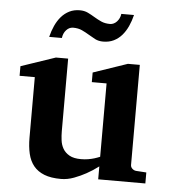

<svg xmlns="http://www.w3.org/2000/svg" viewBox="-52 -756 724 816"><g transform="rotate(5 310.0 -348.5)"><path d="M396 0V-55.2Q371.1 -36.1 344.2 -21.5Q321.3 -8.8 293.5 1.7Q265.6 12.2 237.8 12.2Q195.3 12.2 166.7 1Q138.2 -10.3 121.1 -31.2Q104 -52.2 96.9 -82.5Q89.8 -112.8 89.8 -150.9V-409.2H24.9V-450.2L171.9 -500H224.1V-189.9Q224.1 -171.4 226.6 -151.9Q229 -132.3 238.3 -116.2Q247.6 -100.1 265.9 -89.6Q284.2 -79.1 315.9 -79.1Q331.5 -79.1 345.9 -81.5Q360.4 -84 371.6 -87.4Q384.3 -91.3 396 -96.2V-409.2H333V-450.2L479 -500H529.8V-73.2Q529.8 -64 536.9 -57.4Q543.9 -50.8 553.2 -49.8L597.2 -46.9V0ZM486.8 -709Q480.5 -683.1 470.2 -660.6Q460 -638.2 445.3 -621.3Q430.7 -604.5 410.9 -594.7Q391.1 -585 365.7 -585Q346.2 -585 331.5 -592.5Q316.9 -600.1 302.5 -608.9Q288.1 -617.7 272 -625.2Q255.9 -632.8 233.9 -632.8Q217.3 -632.8 204.8 -619.1Q192.4 -605.5 189.9 -585H135.7Q142.1 -610.8 152.3 -633.3Q162.6 -655.8 177.2 -672.6Q191.9 -689.5 211.4 -699.2Q231 -709 255.9 -709Q275.4 -709 290.5 -701.7Q305.7 -694.3 320.1 -685.5Q334.5 -676.8 350.6 -669.4Q366.7 -662.1 388.7 -662.1Q396.5 -662.1 404.1 -665.8Q411.6 -669.4 417.5 -675.8Q423.3 -682.1 427.5 -690.7Q431.6 -699.2 432.6 -709Z"/></g></svg>

Font: Charis SIL APac
Style: Bold
Weight: 700
Foundry: SIL International
Version: Version 5.000